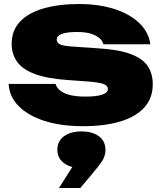

<svg xmlns="http://www.w3.org/2000/svg" viewBox="-20 -610 807 954"><path d="M739 -191Q739 -122 696.5 -75.5Q654 -29 576.5 -6Q499 17 393 17Q284 17 202 -9Q120 -35 73 -82.5Q26 -130 23 -193H256Q262 -173 281 -158.5Q300 -144 331 -137Q362 -130 405 -130Q459 -130 487.5 -139.5Q516 -149 516 -168Q516 -185 493.5 -193Q471 -201 418 -205L321 -212Q216 -219 154 -242Q92 -265 65 -303Q38 -341 38 -393Q38 -459 80 -503Q122 -547 197.5 -568.5Q273 -590 373 -590Q472 -590 549 -565Q626 -540 672.5 -495Q719 -450 727 -390H494Q489 -408 473 -421.5Q457 -435 430 -443Q403 -451 363 -451Q312 -451 287 -441.5Q262 -432 262 -414Q262 -398 277.5 -390Q293 -382 336 -379L466 -370Q569 -364 629 -341.5Q689 -319 714 -281.5Q739 -244 739 -191ZM273 324 376 162 385 225Q331 225 298 200.5Q265 176 265 134Q265 91 298 67Q331 43 385 43Q439 43 471.5 67Q504 91 504 135Q504 164 488 189Q472 214 438 254L379 324Z"/></svg>

Font: Unbounded ExtraBold
Style: Regular
Weight: 800
Designer: Luke Prowse, Jean-Baptiste Morizot, Fátima Lázaro, Florian Runge
Foundry: NaN
Version: Version 1.701;gftools[0.9.28.dev5+ged2979d]